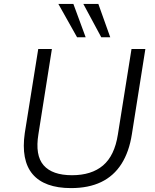

<svg xmlns="http://www.w3.org/2000/svg" viewBox="-20 -956 796 984"><path d="M344 8Q276 8 226.5 -10Q177 -28 147 -63.5Q117 -99 107 -152Q97 -205 107 -274L176 -705H246L177 -269Q159 -160 203.5 -109Q248 -58 349 -58Q449 -58 508 -108Q567 -158 584 -266L654 -705H725L656 -269Q642 -178 602.5 -116Q563 -54 498.5 -23Q434 8 344 8ZM499 -765 407 -936H484L545 -765ZM375 -765 279 -936H356L419 -765Z"/></svg>

Font: Nunito Sans 7pt Light
Style: Italic
Weight: 300
Italic angle: -9°
Designer: Vernon Adams
Foundry: Vernon Adams
Version: Version 3.101;gftools[0.9.27]